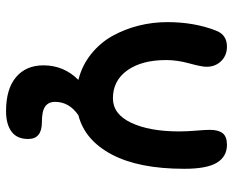

<svg xmlns="http://www.w3.org/2000/svg" viewBox="-90 -468 796 657"><g transform="rotate(90 308.5 -140.0)"><path d="M360.8 237.8Q284.7 237.8 244.4 203.6Q204.1 169.4 204.1 109.9Q204.1 40 253.9 -9.8Q204.6 -22 165.8 -53Q127 -84 103.5 -126.2Q80.1 -168.5 68.1 -216.3Q56.2 -264.2 56.2 -314Q56.2 -406.2 85 -480Q99.1 -518.1 140.1 -518.1Q169.9 -518.1 189.5 -498.3Q209 -478.5 209 -448.2Q209 -431.2 197.5 -389.6Q186 -348.1 186 -310.1Q186 -226.6 221.2 -177.2Q256.3 -127.9 316.9 -127.9Q371.1 -127.9 400.6 -190.4Q430.2 -252.9 430.2 -355Q430.2 -380.9 427.5 -412.8Q424.8 -444.8 424.8 -459Q424.8 -488.8 436.3 -503.4Q447.8 -518.1 476.1 -518.1Q516.1 -518.1 537.1 -483.9Q558.1 -449.7 558.1 -372.1Q558.1 -216.8 509.3 -124.3Q460.4 -31.7 375 -9.8Q329.1 21.5 329.1 69.8Q329.1 92.8 345 104Q360.8 115.2 398.9 115.2Q456.1 115.2 456.1 162.1Q456.1 200.7 430.7 219.2Q405.3 237.8 360.8 237.8Z"/></g></svg>

Font: Shantell Sans Bouncy
Style: Regular
Weight: 600
Designer: Stephen Nixon, Anya Danilova, Shantell Martin
Foundry: Arrow Type
Version: Version 1.006;[9816181b4]